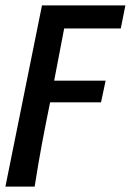

<svg xmlns="http://www.w3.org/2000/svg" viewBox="-34 -511 483 709"><path d="M-14 178 121 -491H429L412 -406H203L166 -213H356L339 -133H151Q135 -55 121 19.5Q107 94 94 178Z"/></svg>

Font: Source Sans 3 SemiBold
Style: Italic
Weight: 600
Italic angle: -11°
Designer: Paul D. Hunt
Foundry: Adobe
Version: Version 3.046;hotconv 1.0.118;makeotfexe 2.5.65603